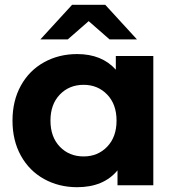

<svg xmlns="http://www.w3.org/2000/svg" viewBox="-20 -771 730 799"><path d="M618 -538V0H469V-62Q411 8 301 8Q225 8 163.5 -26Q102 -60 67 -123Q32 -186 32 -269Q32 -352 67 -415Q102 -478 163.5 -512Q225 -546 301 -546Q404 -546 462 -481V-538ZM465 -269Q465 -337 426 -377.5Q387 -418 328 -418Q268 -418 229 -377.5Q190 -337 190 -269Q190 -201 229 -160.5Q268 -120 328 -120Q387 -120 426 -160.5Q465 -201 465 -269ZM436 -607 349 -683 262 -607H148L280 -751H418L550 -607Z"/></svg>

Font: CMG Sans
Style: Bold
Weight: 700
Designer: Julieta Ulanovsky
Foundry: Julieta Ulanovsky
Version: Version 7.200